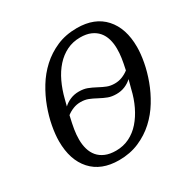

<svg xmlns="http://www.w3.org/2000/svg" viewBox="-162 -860 1009 1022"><g transform="rotate(-30 342.5 -349.0)"><path d="M285 12Q176 12 116.5 -54Q57 -120 57 -235Q57 -276 66.5 -327Q76 -378 95.5 -431Q115 -484 145.5 -534Q176 -584 218.5 -623Q261 -662 316 -686Q371 -710 440 -710Q549 -710 608.5 -644Q668 -578 668 -463Q668 -422 658.5 -371Q649 -320 629.5 -267Q610 -214 579.5 -164Q549 -114 506.5 -75Q464 -36 408.5 -12Q353 12 285 12ZM186 -375Q204 -392 228 -402Q252 -412 280 -412Q309 -412 330.5 -404Q352 -396 380 -381Q402 -369 422.5 -361Q443 -353 469 -353Q493 -353 514.5 -361.5Q536 -370 554 -384Q563 -425 567 -452.5Q571 -480 571 -508Q571 -540 563 -567.5Q555 -595 538 -615Q521 -635 494.5 -646.5Q468 -658 430 -658Q385 -658 347.5 -639.5Q310 -621 280.5 -588Q251 -555 230 -510.5Q209 -466 196 -414ZM296 -40Q341 -40 378.5 -58.5Q416 -77 445 -110Q474 -143 495.5 -187.5Q517 -232 529 -284Q533 -298 536.5 -312Q540 -326 543 -337Q525 -320 501 -310Q477 -300 449 -300Q420 -300 398.5 -308Q377 -316 349 -331Q327 -343 306.5 -351Q286 -359 260 -359Q236 -359 214.5 -350.5Q193 -342 175 -328Q164 -281 159 -250.5Q154 -220 154 -190Q154 -158 162 -130.5Q170 -103 187 -83Q204 -63 231 -51.5Q258 -40 296 -40Z"/></g></svg>

Font: IBM Plex Serif Text
Style: Italic
Weight: 450
Italic angle: -14°
Designer: Mike Abbink, Paul van der Laan, Pieter van Rosmalen
Foundry: Bold Monday
Version: Version 3.001